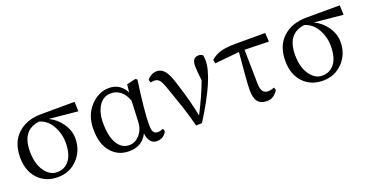

<svg xmlns="http://www.w3.org/2000/svg" viewBox="-30 -1052 3035 1584"><g transform="rotate(-20 1488.0 -260.0)"><path d="M290 -27.3Q358.4 -27.3 398.9 -80.1Q439.5 -132.8 439.5 -233.4Q439.5 -312.5 400.9 -381.3Q362.3 -450.2 292 -470.7Q136.7 -452.1 136.7 -264.6Q136.7 -156.2 182.1 -91.8Q227.5 -27.3 290 -27.3ZM626 -439.5 374 -463.9Q441.4 -431.6 483.9 -369.6Q526.4 -307.6 526.4 -239.3Q526.4 -131.8 457 -59.1Q387.7 13.7 284.2 13.7Q175.8 13.7 109.9 -57.1Q43.9 -127.9 43.9 -245.1Q43.9 -377 122.1 -449.2Q200.2 -521.5 327.1 -522.5L623 -523.4Z M1060.5 -193.4 1068.4 -371.1Q1048.8 -427.7 1012.2 -457.5Q975.6 -487.3 928.7 -487.3Q860.4 -487.3 822.3 -428.7Q784.2 -370.1 784.2 -279.3Q784.2 -160.2 822.8 -96.7Q861.3 -33.2 926.8 -33.2Q979.5 -33.2 1019 -78.1Q1058.6 -123 1060.5 -193.4ZM1232.4 -65.4 1240.2 -42Q1212.9 13.7 1151.4 13.7Q1085.9 13.7 1071.3 -82Q1023.4 13.7 908.2 13.7Q812.5 13.7 752 -56.6Q691.4 -127 691.4 -255.9Q691.4 -380.9 764.2 -457.5Q836.9 -534.2 927.7 -534.2Q1024.4 -534.2 1073.2 -442.4L1080.1 -510.7L1158.2 -529.3L1173.8 -519.5Q1135.7 -254.9 1135.7 -135.7Q1135.7 -88.9 1147.5 -71.3Q1159.2 -53.7 1185.5 -53.7Q1206.1 -53.7 1232.4 -65.4Z M1268.6 -459 1258.8 -484.4Q1295.9 -529.3 1346.7 -529.3Q1386.7 -529.3 1415.5 -493.2Q1444.3 -457 1468.8 -373Q1528.3 -185.5 1549.8 -66.4Q1629.9 -222.7 1668.9 -333Q1658.2 -422.9 1658.2 -460.9Q1658.2 -534.2 1714.8 -534.2Q1736.3 -534.2 1751 -521.5Q1755.9 -500 1755.9 -472.7Q1755.9 -323.2 1550.8 1L1499 2.9Q1487.3 -43.9 1471.2 -97.7Q1455.1 -151.4 1445.8 -179.7Q1436.5 -208 1412.1 -276.9Q1387.7 -345.7 1382.8 -361.3Q1364.3 -418 1346.7 -440.4Q1329.1 -462.9 1302.7 -462.9Q1288.1 -462.9 1268.6 -459Z M2087.9 -447.3 2092.8 -152.3Q2093.8 -99.6 2109.9 -79.1Q2126 -58.6 2158.2 -58.6Q2173.8 -58.6 2210 -71.3L2216.8 -47.9Q2180.7 13.7 2119.1 13.7Q2064.5 13.7 2039.1 -18.6Q2013.7 -50.8 2013.7 -119.1Q2013.7 -187.5 2038.1 -446.3L1823.2 -424.8L1816.4 -457Q1857.4 -493.2 1907.7 -506.3Q1958 -519.5 2043.9 -519.5H2294.9L2299.8 -442.4Z M2618.2 -27.3Q2686.5 -27.3 2727.1 -80.1Q2767.6 -132.8 2767.6 -233.4Q2767.6 -312.5 2729 -381.3Q2690.4 -450.2 2620.1 -470.7Q2464.8 -452.1 2464.8 -264.6Q2464.8 -156.2 2510.3 -91.8Q2555.7 -27.3 2618.2 -27.3ZM2954.1 -439.5 2702.1 -463.9Q2769.5 -431.6 2812 -369.6Q2854.5 -307.6 2854.5 -239.3Q2854.5 -131.8 2785.2 -59.1Q2715.8 13.7 2612.3 13.7Q2503.9 13.7 2438 -57.1Q2372.1 -127.9 2372.1 -245.1Q2372.1 -377 2450.2 -449.2Q2528.3 -521.5 2655.3 -522.5L2951.2 -523.4Z"/></g></svg>

Font: GenYoMin TW TTF Medium
Style: Regular
Weight: 500
Version: Version 1.300